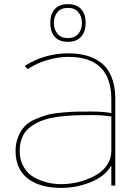

<svg xmlns="http://www.w3.org/2000/svg" viewBox="-20 -897 662 928"><path d="M518.1 -330.1 521 -333Q479 -340.8 428.2 -340.8Q366.2 -340.8 330.1 -338.9Q260.3 -335 220.2 -325.2Q189 -317.9 164.8 -306.6Q140.6 -295.4 119.4 -277.3Q98.1 -259.3 86.7 -231.4Q75.2 -203.6 75.2 -167Q75.2 -128.4 90.3 -98.4Q105.5 -68.4 127.4 -51.5Q149.4 -34.7 178.5 -24.2Q207.5 -13.7 231 -10.3Q254.4 -6.8 276.9 -6.8Q302.2 -6.8 332 -11.5Q361.8 -16.1 395.5 -28.3Q429.2 -40.5 455.8 -58.1Q482.4 -75.7 500.2 -104.2Q518.1 -132.8 518.1 -168ZM376 -786.1Q376 -817.4 358.6 -838.1Q341.3 -858.9 308.1 -858.9Q274.9 -858.9 257.6 -838.1Q240.2 -817.4 240.2 -786.1Q240.2 -755.4 257.6 -734.1Q274.9 -712.9 308.1 -712.9Q341.3 -712.9 358.6 -733.6Q376 -754.4 376 -786.1ZM537.1 -420.9V0H518.1V-94.2H516.1Q486.8 -44.4 418.5 -16.6Q350.1 11.2 275.9 11.2Q238.3 11.2 205.6 4.9Q172.9 -1.5 145 -15.1Q117.2 -28.8 97.4 -49.3Q77.6 -69.8 66.4 -99.9Q55.2 -129.9 55.2 -167Q55.2 -206.5 68.4 -237.3Q81.5 -268.1 100.3 -287.8Q119.1 -307.6 152.6 -321.8Q186 -335.9 212.6 -342.8Q239.3 -349.6 283 -353.3Q326.7 -356.9 351.3 -357.4Q376 -357.9 418.9 -357.9Q479.5 -357.9 521 -350.1L518.1 -353V-417Q518.1 -622.1 310.1 -622.1Q262.2 -622.1 209.7 -606.9Q157.2 -591.8 113.8 -563L99.1 -578.1Q194.8 -639.2 310.1 -639.2Q349.1 -639.2 382.1 -632.3Q415 -625.5 444.3 -609.6Q473.6 -593.8 493.7 -569.1Q513.7 -544.4 525.4 -506.8Q537.1 -469.2 537.1 -420.9ZM394 -786.1Q394 -744.1 372.1 -719.5Q350.1 -694.8 308.1 -694.8Q266.1 -694.8 244.6 -719.2Q223.1 -743.7 223.1 -786.1Q223.1 -828.6 244.6 -852.8Q266.1 -877 308.1 -877Q350.6 -877 372.3 -852.8Q394 -828.6 394 -786.1Z"/></svg>

Font: Sinkin Sans 100 Thin
Style: Regular
Weight: 100
Designer: Keith Bates
Foundry: K-Type
Version: Sinkin Sans (version 1.0)  by Keith Bates   •   © 2014   www